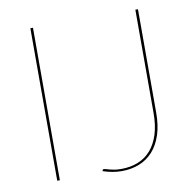

<svg xmlns="http://www.w3.org/2000/svg" viewBox="-79 -780 876 868"><g transform="rotate(-10 359.0 -346.0)"><path d="M128 0H116V-700H128ZM610 -226Q610 -167 595.5 -123.2Q581 -79.5 554.8 -50.2Q528.5 -21 491.8 -6.5Q455 8 411 8Q370 8 325 -7Q325 -8 325.5 -8.5Q326 -9 326 -10Q327 -11.5 327.5 -13.2Q328 -15 332 -15Q337 -15 343.5 -13Q350 -11 359.2 -8.5Q368.5 -6 381 -4Q393.5 -2 411 -2Q453.5 -2 488.2 -16Q523 -30 547.2 -58Q571.5 -86 584.8 -128Q598 -170 598 -226V-700H610Z"/></g></svg>

Font: Lato 2
Style: Regular
Weight: 100
Designer: Lukasz Dziedzic with Adam Twardoch and Botio Nikoltchev
Foundry: tyPoland Lukasz Dziedzic
Version: Version 2.015; 2015-08-06; http://www.latofonts.com/